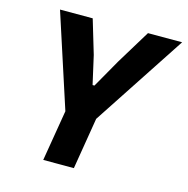

<svg xmlns="http://www.w3.org/2000/svg" viewBox="-103 -797 875 896"><g transform="rotate(15 334.0 -349.0)"><path d="M184 0 225 -246 78 -698H236L285 -534L316 -397H325L403 -534L503 -698H668L373 -249L332 0Z"/></g></svg>

Font: IBM Plex Mono
Style: Bold Italic
Weight: 700
Italic angle: -9°
Monospace: yes
Designer: Mike Abbink, Paul van der Laan, Pieter van Rosmalen
Foundry: Bold Monday
Version: Version 2.3